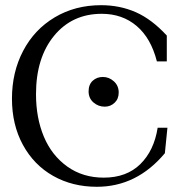

<svg xmlns="http://www.w3.org/2000/svg" viewBox="-20 -696 684 729"><path d="M347.7 13.2Q254.9 13.2 181.9 -28.1Q108.9 -69.3 67.1 -145.8Q25.4 -222.2 25.4 -321.3Q25.4 -421.9 67.9 -502.9Q110.4 -584 187.7 -630.1Q265.1 -676.3 363.8 -676.3Q435.1 -676.3 495.6 -649.7Q556.2 -623 613.3 -561V-462.9H575.7Q553.2 -551.3 498.8 -597.4Q444.3 -643.6 366.2 -643.6Q253.9 -643.6 185.3 -560.1Q116.7 -476.6 116.7 -338.4Q116.7 -248.5 146.5 -177.2Q176.3 -106 235.4 -63.7Q294.4 -21.5 374 -21.5Q460.4 -21.5 512.7 -72.8Q564.9 -124 578.6 -210.9H615.7L606 -114.3Q499.5 13.2 347.7 13.2ZM377.9 -291Q353 -291 334.7 -307.1Q316.4 -323.2 316.4 -349.1Q316.4 -375 332 -389.4Q347.7 -403.8 370.6 -403.8Q394 -403.8 412.4 -387.2Q430.7 -370.6 430.7 -344.7Q430.7 -320.3 415 -305.7Q399.4 -291 377.9 -291Z"/></svg>

Font: Elstob 18pt
Style: Regular
Weight: 400
Designer: Peter S. Baker
Version: Version 1.015